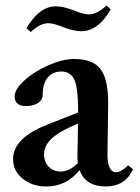

<svg xmlns="http://www.w3.org/2000/svg" viewBox="-20 -658 503 689"><path d="M272 -545.9Q244.6 -545.9 206.1 -561Q171.9 -574.7 153.3 -574.7Q123.5 -574.7 90.3 -543L75.2 -557.1Q121.1 -635.3 180.7 -635.3Q207.5 -635.3 246.1 -620.1Q280.8 -606.4 298.8 -606.4Q328.6 -606.4 362.3 -638.2L377.4 -624Q331.5 -545.9 272 -545.9ZM147 11.2Q95.7 11.2 61.3 -16.8Q26.9 -44.9 26.9 -86.9Q26.9 -162.6 148.9 -210.4L260.3 -254.4V-262.7Q260.3 -340.8 247.1 -371.1Q233.9 -401.4 200.2 -401.4Q168.5 -401.4 150.9 -379.6Q133.3 -357.9 133.3 -318.4Q133.3 -299.8 116.7 -288.6Q100.1 -277.3 73.2 -277.3Q32.7 -277.3 32.7 -312Q32.7 -337.9 68.1 -369.9Q103.5 -401.9 154.3 -424.1Q205.1 -446.3 246.1 -446.3Q313 -446.3 340.6 -410.4Q368.2 -374.5 368.2 -287.6Q368.2 -255.9 365.7 -103.5Q365.2 -75.2 373 -57.6Q380.9 -40 396 -40Q415 -40 439.5 -64.5L457.5 -50.8Q429.2 11.2 359.4 11.2Q287.6 11.2 265.6 -47.4Q217.8 11.2 147 11.2ZM138.2 -103.5Q138.2 -76.7 154.8 -59.6Q171.4 -42.5 197.3 -42.5Q230 -42.5 259.3 -72.8Q257.8 -85 257.8 -98.1Q259.8 -176.3 259.8 -214.8L231.9 -202.1Q183.6 -180.2 160.9 -156.5Q138.2 -132.8 138.2 -103.5Z"/></svg>

Font: Elstob SemiBold
Style: Regular
Weight: 600
Designer: Peter S. Baker
Version: Version 1.015